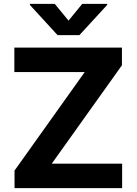

<svg xmlns="http://www.w3.org/2000/svg" viewBox="-20 -974 707 994"><path d="M55.3 0V-91L418.6 -600.8H54.3V-727.5H611.3V-636.1L248 -126.8H612.3V0ZM263.5 -953.9 334.8 -867.2 405.7 -953.9H535V-948.6L391 -792H278.1L134.6 -948.6V-953.9Z"/></svg>

Font: GitLab Sans
Style: Regular
Weight: 400
Designer: Rasmus Andersson
Foundry: Modifications by GitLab B.V., manufactured by rsms
Version: Version 4.000;git-c8fb6b7